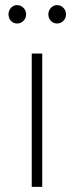

<svg xmlns="http://www.w3.org/2000/svg" viewBox="-20 -730 290 750"><path d="M82 -673.8Q82 -659.2 71.8 -648.7Q61.5 -638.2 46.9 -638.2Q32.7 -638.2 22.9 -648.4Q13.2 -658.7 13.2 -673.8Q13.2 -689 22.9 -699.5Q32.7 -710 46.9 -710Q61 -710 71.5 -699.5Q82 -689 82 -673.8ZM104 0V-521H145V0ZM179 -648.4Q168.9 -658.7 168.9 -673.8Q168.9 -689 179 -699.5Q189 -710 203.1 -710Q217.3 -710 227.5 -699.5Q237.8 -689 237.8 -673.8Q237.8 -658.7 227.5 -648.4Q217.3 -638.2 203.1 -638.2Q189 -638.2 179 -648.4Z"/></svg>

Font: Montserrat Ultra Light
Style: Regular
Weight: 200
Designer: Julieta Ulanovsky
Foundry: Julieta Ulanovsky
Version: Version 3.001;PS 003.001;hotconv 1.0.70;makeotf.lib2.5.58329